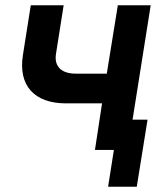

<svg xmlns="http://www.w3.org/2000/svg" viewBox="-20 -570 640 730"><path d="M341 0H413L391 140H500L541 -115H484L553 -550H428L386 -290H268C213 -290 185 -318 193 -366L222 -550H97L67 -360C49 -245 110 -177 231 -177H368Z"/></svg>

Font: JetBrains Mono
Style: Bold Italic
Weight: 558
Italic angle: -9°
Monospace: yes
Designer: Philipp Nurullin, Konstantin Bulenkov
Foundry: JetBrains
Version: Version 2.305